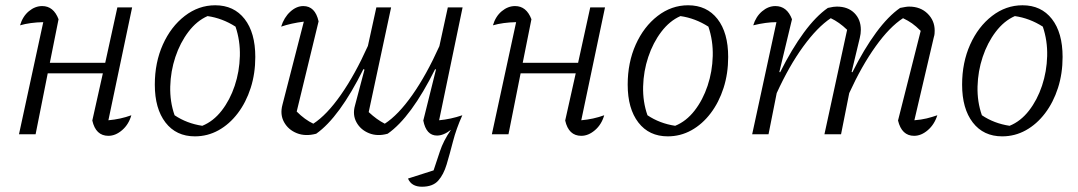

<svg xmlns="http://www.w3.org/2000/svg" viewBox="-20 -509 4089 728"><path d="M52 0 144 -425Q94 -424 56 -413Q66 -447 89.5 -466.5Q113 -486 140 -486Q183 -486 202 -436L169 -271H379L425 -481H481L391 -53Q437 -57 478 -72Q468 -37 443 -15.5Q418 6 391 6Q343 6 330 -52L370 -231H161L115 0Z M719 8Q648 8 607.5 -44.5Q567 -97 567 -188Q567 -272 597.5 -340Q628 -408 680.5 -448.5Q733 -489 796 -489Q867 -489 907.5 -437Q948 -385 948 -293Q948 -230 930.5 -175.5Q913 -121 881.5 -79.5Q850 -38 808.5 -15Q767 8 719 8ZM747 -32Q789 -49 820.5 -89.5Q852 -130 870 -184Q888 -238 889.5 -296.5Q891 -355 873 -408Q823 -440 767 -448Q726 -430 694.5 -388.5Q663 -347 645 -293Q627 -239 625.5 -181Q624 -123 642 -72Q688 -41 747 -32Z M1179 -2Q1138 9 1105.5 -4Q1073 -17 1057 -46Q1041 -75 1051 -112L1132 -427Q1084 -421 1046 -408Q1057 -443 1080.5 -464.5Q1104 -486 1130 -486Q1175 -486 1188 -428L1105 -86Q1136 -55 1168 -40Q1219 -73 1272.5 -149.5Q1326 -226 1375 -335L1407 -481H1463L1378 -84Q1409 -55 1439 -40Q1490 -73 1543.5 -149Q1597 -225 1646 -334L1678 -481H1734L1645 -53Q1689 -57 1733 -72Q1710 -21 1697.5 27.5Q1685 76 1673.5 114.5Q1662 153 1641.5 176Q1621 199 1580 199Q1540 199 1527 168L1624 137Q1635 105 1648 65Q1661 25 1690 -17Q1662 5 1637 5Q1596 5 1585 -52L1633 -245L1630 -247Q1539 -64 1450 -2Q1411 9 1379 -4Q1347 -17 1331.5 -45.5Q1316 -74 1326 -109L1362 -245L1358 -247Q1267 -64 1179 -2Z M1845 0 1937 -425Q1887 -424 1849 -413Q1859 -447 1882.5 -466.5Q1906 -486 1933 -486Q1976 -486 1995 -436L1962 -271H2172L2218 -481H2274L2184 -53Q2230 -57 2271 -72Q2261 -37 2236 -15.5Q2211 6 2184 6Q2136 6 2123 -52L2163 -231H1954L1908 0Z M2512 8Q2441 8 2400.5 -44.5Q2360 -97 2360 -188Q2360 -272 2390.5 -340Q2421 -408 2473.5 -448.5Q2526 -489 2589 -489Q2660 -489 2700.5 -437Q2741 -385 2741 -293Q2741 -230 2723.5 -175.5Q2706 -121 2674.5 -79.5Q2643 -38 2601.5 -15Q2560 8 2512 8ZM2540 -32Q2582 -49 2613.5 -89.5Q2645 -130 2663 -184Q2681 -238 2682.5 -296.5Q2684 -355 2666 -408Q2616 -440 2560 -448Q2519 -430 2487.5 -388.5Q2456 -347 2438 -293Q2420 -239 2418.5 -181Q2417 -123 2435 -72Q2481 -41 2540 -32Z M2832 0 2924 -425Q2885 -425 2836 -413Q2846 -446 2869.5 -466Q2893 -486 2920 -486Q2964 -486 2983 -436L2935 -236L2938 -235Q2982 -323 3028 -385.5Q3074 -448 3119 -479Q3132 -482 3139.5 -483Q3147 -484 3153 -484Q3195 -484 3219.5 -459.5Q3244 -435 3244 -396Q3244 -381 3240 -365L3209 -236L3212 -235Q3256 -323 3302 -385.5Q3348 -448 3393 -479Q3404 -481 3412 -482.5Q3420 -484 3427 -484Q3470 -484 3497 -457.5Q3524 -431 3524 -393Q3524 -387 3523.5 -381Q3523 -375 3521 -369L3447 -53Q3473 -55 3493.5 -60Q3514 -65 3534 -72Q3523 -37 3498 -15.5Q3473 6 3446 6Q3399 6 3385 -52L3471 -392Q3453 -410 3438 -420.5Q3423 -431 3404 -440Q3353 -407 3300 -333Q3247 -259 3200 -156L3169 0H3106L3192 -396Q3162 -425 3130 -440Q3079 -406 3025.5 -332.5Q2972 -259 2925 -156L2894 0Z M3780 8Q3709 8 3668.5 -44.5Q3628 -97 3628 -188Q3628 -272 3658.5 -340Q3689 -408 3741.5 -448.5Q3794 -489 3857 -489Q3928 -489 3968.5 -437Q4009 -385 4009 -293Q4009 -230 3991.5 -175.5Q3974 -121 3942.5 -79.5Q3911 -38 3869.5 -15Q3828 8 3780 8ZM3808 -32Q3850 -49 3881.5 -89.5Q3913 -130 3931 -184Q3949 -238 3950.5 -296.5Q3952 -355 3934 -408Q3884 -440 3828 -448Q3787 -430 3755.5 -388.5Q3724 -347 3706 -293Q3688 -239 3686.5 -181Q3685 -123 3703 -72Q3749 -41 3808 -32Z"/></svg>

Font: Piazzolla Light
Style: Italic
Weight: 300
Italic angle: -11.3°
Designer: Juan Pablo del Peral
Foundry: Huerta Tipografica
Version: Version 1.330